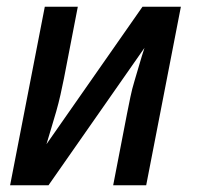

<svg xmlns="http://www.w3.org/2000/svg" viewBox="-20 -550 590 570"><path d="M10 0 113 -530H211L170 -318Q165 -293 159.5 -268.5Q154 -244 147 -219.5Q140 -195 132.5 -170.5Q125 -146 118 -122L403 -530H517L414 0H316L357 -212Q362 -237 367 -261.5Q372 -286 379.5 -310.5Q387 -335 394 -359.5Q401 -384 409 -408L124 0Z"/></svg>

Font: Lode Dark Term
Style: Bold Italic
Weight: 700
Italic angle: -11°
Monospace: yes
Designer: Belleve Invis
Foundry: Belleve Invis
Version: Version 29.2.0